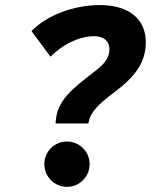

<svg xmlns="http://www.w3.org/2000/svg" viewBox="-20 -723 626 753"><path d="M197.8 -238.8H326.7L328.1 -246.6C335 -282.2 365.2 -314 427.2 -360.4C509.3 -421.4 551.8 -477.5 551.8 -557.6C551.8 -648.9 484.9 -703.1 371.6 -703.1C268.1 -703.1 163.1 -662.6 103.5 -601.1L178.2 -500.5C225.6 -549.3 292 -581.1 349.1 -581.1C386.7 -581.1 409.2 -562 409.2 -529.8C409.2 -494.1 388.2 -471.2 349.6 -441.4C267.1 -377.4 207 -332.5 199.2 -253.4ZM242.7 9.8C292 9.8 331.5 -30.3 331.5 -79.1C331.5 -128.4 292 -168 242.7 -168C193.4 -168 153.8 -128.4 153.8 -79.1C153.8 -30.3 193.4 9.8 242.7 9.8Z"/></svg>

Font: Cascadia Mono NF
Style: Bold Italic
Weight: 700
Italic angle: -10°
Monospace: yes
Designer: Aaron Bell
Foundry: Saja Typeworks
Version: Version 2404.023